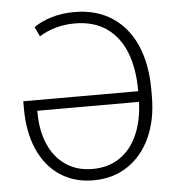

<svg xmlns="http://www.w3.org/2000/svg" viewBox="-52 -765 750 824"><g transform="rotate(-5 323.0 -353.5)"><path d="M598.6 -358.4V-327.1Q598.6 -227.1 563.7 -150.6Q528.8 -74.2 465.3 -32.2Q401.9 9.8 318.4 9.8Q235.8 9.8 174.6 -30.8Q113.3 -71.3 80.1 -146.5Q46.9 -221.7 46.9 -322.3V-354.5H542V-358.4Q542 -451.7 514.9 -521.2Q487.8 -590.8 432.6 -629.4Q377.4 -668 295.9 -668Q211.4 -668 142.6 -626L123 -667Q152.8 -688.5 197.8 -702.6Q242.7 -716.8 297.9 -716.8Q393.1 -716.8 460.7 -672.4Q528.3 -627.9 563.5 -547.1Q598.6 -466.3 598.6 -358.4ZM318.4 -39.1Q386.2 -39.1 435.5 -72.5Q484.9 -106 511.7 -167Q538.6 -228 541.5 -308.6H103.5V-300.8Q103.5 -223.6 128.9 -164.6Q154.3 -105.5 202.9 -72.3Q251.5 -39.1 318.4 -39.1Z"/></g></svg>

Font: Pretendard GOV ExtraLight
Style: Regular
Weight: 200
Designer: Base glyphs from Inter by Rasmus Andersson; Hangeul glyphs from Noto Sans CJK(Source Han Sans) by Jang Soo-young and Kan
Foundry: Kil Hyung-jin
Version: Version 1.309